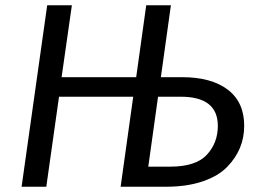

<svg xmlns="http://www.w3.org/2000/svg" viewBox="-20 -709 975 729"><path d="M625 -76.2Q724.1 -76.2 765.6 -121.6Q807.1 -167 807.1 -231Q807.1 -341.8 666 -341.8H580.1L543 -76.2ZM670.9 -416Q782.2 -416 844.7 -368.7Q907.2 -321.3 907.2 -231.4Q907.2 -141.6 842.8 -75.7Q809.6 -41 750 -20.5Q690.4 0 609.9 0H438L485.8 -341.8H204.1L155.8 0H62L159.2 -689H252.9L213.9 -416H497.1L535.2 -689H628.9L590.8 -416Z"/></svg>

Font: FiraSans-Italic
Style: Italic
Weight: 400
Italic angle: -8°
Designer: Carrois Corporate & Edenspiekermann AG
Foundry: Carrois Corporate GbR & Edenspiekermann AG
Version: Version 3.106;PS 003.106;hotconv 1.0.70;makeotf.lib2.5.58329